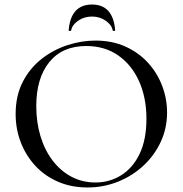

<svg xmlns="http://www.w3.org/2000/svg" viewBox="-20 -815 806 847"><path d="M366 12Q294 12 235.5 -13.5Q177 -39 135.5 -84Q94 -129 71.5 -187.5Q49 -246 49 -312Q49 -393 80.5 -454Q112 -515 164 -555.5Q216 -596 278 -616Q340 -636 401 -636Q475 -636 533.5 -609.5Q592 -583 633 -538Q674 -493 695.5 -436Q717 -379 717 -319Q717 -249 689 -189Q661 -129 612.5 -84Q564 -39 500.5 -13.5Q437 12 366 12ZM401 -10Q464 -10 515.5 -42.5Q567 -75 596.5 -137.5Q626 -200 626 -291Q626 -384 593.5 -456.5Q561 -529 501.5 -570.5Q442 -612 360 -612Q255 -612 197.5 -541Q140 -470 140 -347Q140 -276 158.5 -214.5Q177 -153 212 -107Q247 -61 295 -35.5Q343 -10 401 -10ZM294 -681Q293 -678 287.5 -678.5Q282 -679 283 -683Q293 -795 386 -795Q478 -795 488 -683Q489 -679 483.5 -678.5Q478 -678 477 -681Q473 -705 446.5 -723.5Q420 -742 386 -742Q351 -742 324.5 -723.5Q298 -705 294 -681Z"/></svg>

Font: Cormorant Light Medium
Style: Regular
Weight: 500
Version: Version 4.000